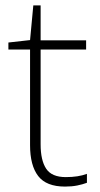

<svg xmlns="http://www.w3.org/2000/svg" viewBox="-20 -679 368 709"><path d="M223 -25Q246 -25 265.5 -28Q285 -31 301 -37V-4Q285 2 265 6Q245 10 220 10Q151 10 121 -29Q91 -68 91 -143V-496H11V-522L91 -531L103 -659H130V-530H298V-496H130V-146Q130 -87 150.5 -56Q171 -25 223 -25Z"/></svg>

Font: Noto Sans Lao Looped ExtraLight
Style: Regular
Weight: 200
Designer: Mark Frömberg, Ben Mitchell
Foundry: The Fontpad Ltd
Version: Version 1.002; ttfautohint (v1.8.4.7-5d5b)